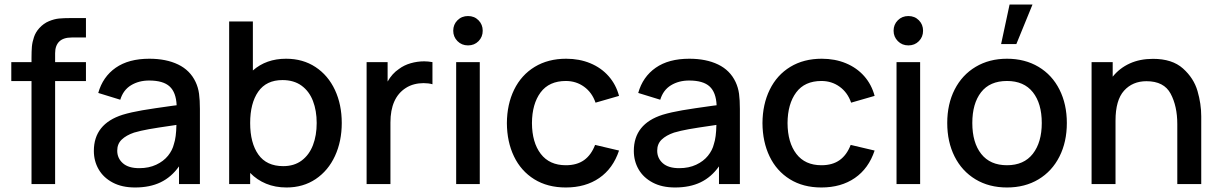

<svg xmlns="http://www.w3.org/2000/svg" viewBox="-20 -815 5398 850"><path d="M297.5 -649Q260.5 -649 242.2 -631Q224 -613 224 -579V-540H360.5V-456H224V0H119.5V-456H30V-540H119.5V-559Q119.5 -588 121.2 -608.5Q123 -629 130.5 -651Q138 -673 154 -690.5Q173 -711.5 196.8 -721.2Q220.5 -731 241.5 -733Q262.5 -735 292.5 -735H360.5V-649Z M865 -332.5V0H772.5V-78.5Q739 -31 691.2 -8Q643.5 15 578 15Q520 15 479 -6.8Q438 -28.5 416.8 -65.2Q395.5 -102 395.5 -147Q395.5 -266.5 523 -307Q561.5 -318.5 610.2 -326.8Q659 -335 745.5 -347L762 -349Q759.5 -406 731 -432.2Q702.5 -458.5 640 -458.5Q594.5 -458.5 560 -437.5Q525.5 -416.5 512.5 -373.5L415 -403.5Q435 -475 492.2 -515Q549.5 -555 641 -555Q715.5 -555 768.5 -529.5Q821.5 -504 846 -452Q857.5 -427.5 861.2 -399.8Q865 -372 865 -332.5ZM750 -177.5Q760 -206.5 761 -262L748 -260Q675 -249.5 638.8 -243Q602.5 -236.5 573.5 -228Q538.5 -216 518.8 -197Q499 -178 499 -148Q499 -114.5 523.8 -92.5Q548.5 -70.5 596.5 -70.5Q639 -70.5 671.5 -85.8Q704 -101 723.8 -125.5Q743.5 -150 750 -177.5Z M1493 -270.5Q1493 -189.5 1463 -124.5Q1433 -59.5 1377.5 -22.2Q1322 15 1248.5 15Q1198.5 15 1158 -1.8Q1117.5 -18.5 1087.5 -49.5V0H994.5V-720H1099.5V-503Q1158.5 -555 1246.5 -555Q1321 -555 1376.8 -518.2Q1432.5 -481.5 1462.8 -416.8Q1493 -352 1493 -270.5ZM1382 -270.5Q1382 -325 1365.5 -368Q1349 -411 1315 -435.8Q1281 -460.5 1230.5 -460.5Q1159 -460.5 1123.2 -409.2Q1087.5 -358 1087.5 -270.5Q1087.5 -182 1123.8 -130.8Q1160 -79.5 1234 -79.5Q1282.5 -79.5 1315.8 -104.5Q1349 -129.5 1365.5 -172.5Q1382 -215.5 1382 -270.5Z M1858 -543.5Q1874.5 -543.5 1894.5 -540V-442Q1877.5 -447 1855 -447Q1834 -447 1813.8 -441.8Q1793.5 -436.5 1776.5 -425.5Q1708.5 -382 1708.5 -272.5V0H1603V-540H1696V-454Q1716 -489.5 1746 -509.5Q1768.5 -526.5 1798 -535Q1827.5 -543.5 1858 -543.5Z M2104 0H1999.5V-540H2104ZM1986.5 -679Q1986.5 -706.5 2005.2 -725.2Q2024 -744 2052 -744Q2080 -744 2098.5 -725.2Q2117 -706.5 2117 -679Q2117 -651.5 2098.5 -632.8Q2080 -614 2052 -614Q2024 -614 2005.2 -633Q1986.5 -652 1986.5 -679Z M2224 -270Q2224.5 -353.5 2256.2 -418.2Q2288 -483 2347.2 -519Q2406.5 -555 2486.5 -555Q2545 -555 2593.2 -535Q2641.5 -515 2674.2 -478Q2707 -441 2720.5 -390.5L2616.5 -360.5Q2601 -405.5 2565.8 -431Q2530.5 -456.5 2485 -456.5Q2411 -456.5 2373.2 -405.8Q2335.5 -355 2335 -270Q2335.5 -184 2374 -133.8Q2412.5 -83.5 2485 -83.5Q2534 -83.5 2565.8 -106.2Q2597.5 -129 2614.5 -173.5L2720.5 -148.5Q2694 -69 2633 -27Q2572 15 2485 15Q2404 15 2345.2 -21.5Q2286.5 -58 2255.5 -122.5Q2224.5 -187 2224 -270Z M3255.5 -332.5V0H3163V-78.5Q3129.5 -31 3081.8 -8Q3034 15 2968.5 15Q2910.5 15 2869.5 -6.8Q2828.5 -28.5 2807.2 -65.2Q2786 -102 2786 -147Q2786 -266.5 2913.5 -307Q2952 -318.5 3000.8 -326.8Q3049.5 -335 3136 -347L3152.5 -349Q3150 -406 3121.5 -432.2Q3093 -458.5 3030.5 -458.5Q2985 -458.5 2950.5 -437.5Q2916 -416.5 2903 -373.5L2805.5 -403.5Q2825.5 -475 2882.8 -515Q2940 -555 3031.5 -555Q3106 -555 3159 -529.5Q3212 -504 3236.5 -452Q3248 -427.5 3251.8 -399.8Q3255.5 -372 3255.5 -332.5ZM3140.5 -177.5Q3150.5 -206.5 3151.5 -262L3138.5 -260Q3065.5 -249.5 3029.2 -243Q2993 -236.5 2964 -228Q2929 -216 2909.2 -197Q2889.5 -178 2889.5 -148Q2889.5 -114.5 2914.2 -92.5Q2939 -70.5 2987 -70.5Q3029.5 -70.5 3062 -85.8Q3094.5 -101 3114.2 -125.5Q3134 -150 3140.5 -177.5Z M3355.5 -270Q3356 -353.5 3387.8 -418.2Q3419.5 -483 3478.8 -519Q3538 -555 3618 -555Q3676.5 -555 3724.8 -535Q3773 -515 3805.8 -478Q3838.5 -441 3852 -390.5L3748 -360.5Q3732.5 -405.5 3697.2 -431Q3662 -456.5 3616.5 -456.5Q3542.5 -456.5 3504.8 -405.8Q3467 -355 3466.5 -270Q3467 -184 3505.5 -133.8Q3544 -83.5 3616.5 -83.5Q3665.5 -83.5 3697.2 -106.2Q3729 -129 3746 -173.5L3852 -148.5Q3825.5 -69 3764.5 -27Q3703.5 15 3616.5 15Q3535.5 15 3476.8 -21.5Q3418 -58 3387 -122.5Q3356 -187 3355.5 -270Z M4053.5 0H3949V-540H4053.5ZM3936 -679Q3936 -706.5 3954.8 -725.2Q3973.5 -744 4001.5 -744Q4029.5 -744 4048 -725.2Q4066.5 -706.5 4066.5 -679Q4066.5 -651.5 4048 -632.8Q4029.5 -614 4001.5 -614Q3973.5 -614 3954.8 -633Q3936 -652 3936 -679Z M4551 -795H4449.5L4412 -620H4479.5ZM4173.5 -270.5Q4173.5 -354.5 4206.5 -419Q4239.5 -483.5 4299.5 -519.2Q4359.5 -555 4438 -555Q4517.5 -555 4577.8 -519Q4638 -483 4670.5 -418.2Q4703 -353.5 4703 -270.5Q4703 -186.5 4670.2 -121.8Q4637.5 -57 4577.5 -21Q4517.5 15 4438 15Q4358.5 15 4298.5 -21.2Q4238.5 -57.5 4206 -122.2Q4173.5 -187 4173.5 -270.5ZM4592 -270.5Q4592 -357 4552.5 -406.8Q4513 -456.5 4438 -456.5Q4362 -456.5 4323.2 -406.5Q4284.5 -356.5 4284.5 -270.5Q4284.5 -183.5 4324 -133.5Q4363.5 -83.5 4438 -83.5Q4513 -83.5 4552.5 -134.2Q4592 -185 4592 -270.5Z M5298 -300V0H5192V-265.5Q5192 -345 5162.5 -400.2Q5133 -455.5 5055.5 -455.5Q4994 -455.5 4956.2 -413.5Q4918.5 -371.5 4918.5 -281V0H4812.5V-540H4906V-475.5Q4936.5 -513.5 4981.5 -534Q5026.5 -554.5 5084.5 -554.5Q5169.5 -554.5 5217.2 -511.8Q5265 -469 5281.5 -412Q5298 -355 5298 -300Z"/></svg>

Font: Hauora SemiBold
Style: Regular
Weight: 600
Designer: Wayne Shih
Foundry: WCYS
Version: Version 1.001